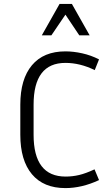

<svg xmlns="http://www.w3.org/2000/svg" viewBox="-20 -953 566 983"><path d="M152 -263Q152 -49 316 -49Q351 -49 385 -57Q419 -65 464 -86L487 -31Q442 -10 399 0Q356 10 315 10Q203 10 143.5 -61Q84 -132 84 -263V-417Q84 -548 143.5 -619Q203 -690 315 -690Q356 -690 401 -680Q446 -670 487 -649L465 -594Q390 -631 315 -631Q152 -631 152 -417ZM386 -772 315 -878 243 -772H194L285 -933H348L439 -772Z"/></svg>

Font: Inria Sans Light
Style: Regular
Weight: 300
Designer: Black Foundry Team
Foundry: Black Foundry
Version: Version 1.2; ttfautohint (v1.8.3)